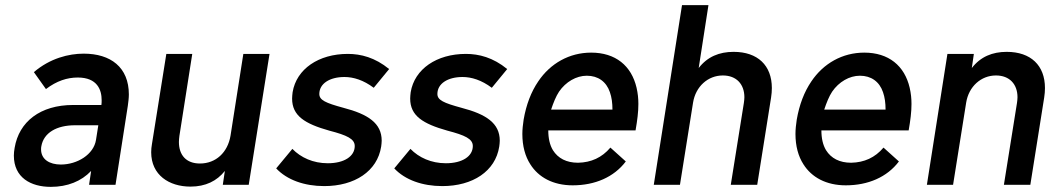

<svg xmlns="http://www.w3.org/2000/svg" viewBox="-20 -720 4121 748"><path d="M430 0 478 -308C480 -323 482 -338 482 -352C482 -458 411 -511 306 -511C248 -511 175 -493 112 -439L159 -373C201 -405 242 -418 283 -418C359 -418 376 -370 376 -330C376 -323 376 -317 375 -311H265C137 -311 54 -246 37 -144C35 -133 34 -123 34 -114C34 -28 100 8 178 8C243 8 297 -14 335 -54L327 0ZM354 -175C345 -118 281 -79 217 -79C173 -79 140 -99 140 -138C140 -142 140 -146 141 -150C150 -203 201 -232 272 -232H363Z M928 -510 878 -191C867 -126 821 -83 759 -83C705 -83 677 -116 677 -167C677 -174 678 -183 679 -191L729 -510H628L572 -159C570 -148 569 -137 569 -127C569 -38 639 7 722 7C781 7 825 -15 856 -54L848 0H949L1030 -510Z M1243 5C1362 5 1450 -53 1465 -149C1466 -157 1467 -165 1467 -172C1467 -240 1414 -275 1318 -300C1248 -319 1224 -330 1224 -354C1224 -394 1264 -420 1322 -420C1357 -420 1396 -408 1436 -378L1496 -451C1441 -496 1386 -510 1335 -510C1221 -510 1135 -451 1120 -361C1119 -352 1118 -344 1118 -336C1118 -269 1167 -238 1263 -211C1332 -193 1362 -179 1362 -151C1362 -111 1321 -84 1257 -84C1200 -84 1152 -106 1119 -140L1056 -64C1098 -19 1166 5 1243 5Z M1703 5C1822 5 1910 -53 1925 -149C1926 -157 1927 -165 1927 -172C1927 -240 1874 -275 1778 -300C1708 -319 1684 -330 1684 -354C1684 -394 1724 -420 1782 -420C1817 -420 1856 -408 1896 -378L1956 -451C1901 -496 1846 -510 1795 -510C1681 -510 1595 -451 1580 -361C1579 -352 1578 -344 1578 -336C1578 -269 1627 -238 1723 -211C1792 -193 1822 -179 1822 -151C1822 -111 1781 -84 1717 -84C1660 -84 1612 -106 1579 -140L1516 -64C1558 -19 1626 5 1703 5Z M2232 -86C2187 -86 2154 -103 2134 -135C2122 -155 2116 -181 2116 -212H2456C2463 -252 2467 -284 2467 -315C2467 -336 2465 -356 2460 -378C2440 -464 2378 -515 2283 -515C2198 -515 2124 -473 2077 -403C2049 -362 2030 -312 2020 -254C2017 -234 2015 -216 2015 -198C2015 -151 2026 -111 2046 -80C2078 -29 2135 2 2211 2C2298 2 2372 -30 2418 -91L2358 -145C2325 -106 2283 -87 2232 -86ZM2266 -425C2310 -425 2342 -402 2356 -361C2363 -341 2366 -319 2366 -293H2127C2136 -320 2146 -345 2158 -363C2184 -401 2225 -425 2266 -425Z M2838 -518C2782 -518 2736 -499 2702 -455L2740 -700H2637L2527 0H2629L2680 -320C2690 -383 2738 -426 2796 -426C2849 -426 2880 -392 2880 -341C2880 -334 2879 -327 2878 -319L2827 0H2930L2984 -340C2986 -353 2987 -365 2987 -377C2987 -465 2932 -518 2838 -518Z M3296 -86C3251 -86 3218 -103 3198 -135C3186 -155 3180 -181 3180 -212H3520C3527 -252 3531 -284 3531 -315C3531 -336 3529 -356 3524 -378C3504 -464 3442 -515 3347 -515C3262 -515 3188 -473 3141 -403C3113 -362 3094 -312 3084 -254C3081 -234 3079 -216 3079 -198C3079 -151 3090 -111 3110 -80C3142 -29 3199 2 3275 2C3362 2 3436 -30 3482 -91L3422 -145C3389 -106 3347 -87 3296 -86ZM3330 -425C3374 -425 3406 -402 3420 -361C3427 -341 3430 -319 3430 -293H3191C3200 -320 3210 -345 3222 -363C3248 -401 3289 -425 3330 -425Z M3902 -518C3846 -518 3800 -499 3766 -455L3774 -510H3671L3591 0H3693L3744 -320C3754 -383 3802 -426 3860 -426C3913 -426 3944 -392 3944 -341C3944 -334 3943 -327 3942 -319L3891 0H3994L4048 -340C4050 -353 4051 -365 4051 -377C4051 -465 3996 -518 3902 -518Z"/></svg>

Font: Arthouse Owned Medium
Style: Italic
Weight: 500
Italic angle: -10°
Designer: Jeremy Tribby
Foundry: Tribby Type
Version: Version 1.000;PS 001.000;hotconv 1.0.88;makeotf.lib2.5.64775